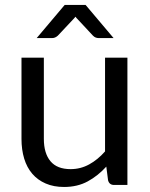

<svg xmlns="http://www.w3.org/2000/svg" viewBox="-20 -736 598 764"><path d="M487 -506.5V0H434Q415 0 410 -18.5L403 -73Q370 -36.5 329 -14.2Q288 8 235 8Q193.5 8 161.8 -5.8Q130 -19.5 108.5 -44.5Q87 -69.5 76.2 -105Q65.5 -140.5 65.5 -183.5V-506.5H154.5V-183.5Q154.5 -126 180.8 -94.5Q207 -63 261 -63Q300.5 -63 334.8 -81.8Q369 -100.5 398 -133.5V-506.5ZM432 -584.5H372.5Q367 -584.5 361.2 -586.5Q355.5 -588.5 350 -594L288.5 -660Q284 -664 280.5 -669.5Q278 -667 276 -664.5Q274 -662 272 -660L210 -594Q199.5 -584.5 187.5 -584.5H126L237.5 -716.5H320.5Z"/></svg>

Font: Lato 2
Style: Regular
Weight: 400
Designer: Lukasz Dziedzic with Adam Twardoch and Botio Nikoltchev
Foundry: tyPoland Lukasz Dziedzic
Version: Version 2.015; 2015-08-06; http://www.latofonts.com/